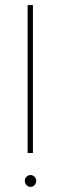

<svg xmlns="http://www.w3.org/2000/svg" viewBox="-20 -770 241 758"><path d="M123 -56Q123 -66 116 -72.5Q109 -79 100 -79Q92 -79 85 -72.5Q78 -66 78 -56Q78 -46 85 -39Q92 -32 100 -32Q109 -32 116 -39Q123 -46 123 -56ZM110 -166V-750H89V-166Z"/></svg>

Font: Josefin Slab ExtraLight
Style: Regular
Weight: 250
Designer: Santiago Orozco
Foundry: Typemade
Version: Version 2.000